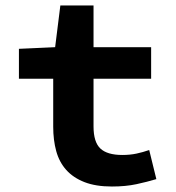

<svg xmlns="http://www.w3.org/2000/svg" viewBox="-20 -668 640 700"><path d="M388 12Q329 12 288 -4Q247 -20 221.5 -48.5Q196 -77 185 -117Q174 -157 174 -206V-381H49V-490L181 -496L200 -648H321V-496H531V-381H321V-207Q321 -150 346 -126.5Q371 -103 426 -103Q454 -103 477.5 -108Q501 -113 524 -121L550 -15Q517 -5 477.5 3.5Q438 12 388 12Z"/></svg>

Font: Source Code Pro
Style: Bold
Weight: 700
Monospace: yes
Designer: Paul D. Hunt, Teo Tuominen
Foundry: Adobe Systems Incorporated
Version: Version 2.030;PS 1.000;hotconv 16.6.51;makeotf.lib2.5.65220